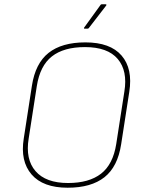

<svg xmlns="http://www.w3.org/2000/svg" viewBox="-20 -865 669 897"><path d="M296 12Q181 12 127.5 -50Q74 -112 91 -218L129 -464Q145 -569 207 -618Q269 -667 379 -667Q495 -667 548 -605.5Q601 -544 584 -436L546 -191Q530 -86 468 -37Q406 12 296 12ZM298 -10Q396 -10 452 -53.5Q508 -97 523 -192L561 -437Q577 -534 530 -589.5Q483 -645 377 -645Q278 -645 222.5 -601.5Q167 -558 152 -463L114 -218Q98 -121 146 -65.5Q194 -10 298 -10ZM375 -731Q373 -731 372.5 -732.5Q372 -734 373 -736L449 -841Q451 -845 455 -845H473Q476 -845 477 -843.5Q478 -842 476 -839L395 -734Q393 -731 388 -731Z"/></svg>

Font: Sofia Sans Thin
Style: Italic
Weight: 250
Italic angle: -9°
Version: Version 4.100-B